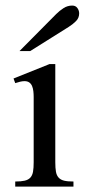

<svg xmlns="http://www.w3.org/2000/svg" viewBox="-20 -687 312 707"><path d="M36.1 0V-18.6Q57.6 -18.6 71 -21.7Q84.5 -24.9 91.8 -33Q99.1 -41 101.6 -54.7Q104 -68.4 104 -89.4V-330.1Q104 -340.8 102.8 -351.3Q101.6 -361.8 98.1 -370.1Q94.7 -378.4 87.9 -383.3Q81.1 -388.2 70.3 -388.2Q62.5 -388.2 53.7 -386Q44.9 -383.8 36.1 -380.9L29.8 -397.9L162.6 -451.2H183.6V-89.4Q183.6 -68.4 186 -54.7Q188.5 -41 195.8 -33Q203.1 -24.9 216.1 -21.7Q229 -18.6 250.5 -18.6V0ZM271.5 -637.7Q271.5 -621.1 260 -609.4Q248.5 -597.7 232.9 -587.9L91.3 -499H51.8L187 -635.3Q199.2 -647.5 213.9 -657Q228.5 -666.5 246.1 -666.5Q258.3 -666.5 264.9 -657.5Q271.5 -648.4 271.5 -637.7Z"/></svg>

Font: Kitab
Style: Regular
Weight: 400
Designer: SIL International
Foundry: Khaled Hosny
Version: Version 1.000